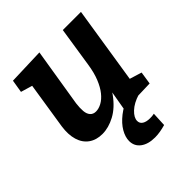

<svg xmlns="http://www.w3.org/2000/svg" viewBox="-208 -673 1032 1032"><g transform="rotate(-45 308.5 -156.5)"><path d="M189 12Q143 12 111.5 -10.5Q80 -33 67.5 -74.5Q55 -116 63 -172L108 -460L120 -434L39 -458L51 -531L259 -538L205 -205Q201 -173 203 -149Q205 -125 217 -111.5Q229 -98 250 -98Q271 -98 294 -110.5Q317 -123 337.5 -148.5Q358 -174 374 -213.5Q390 -253 398 -307L433 -534H571L499 -75L483 -100L571 -73L560 -1L364 5L394 -168L437 -242Q417 -154 376 -97.5Q335 -41 285.5 -14.5Q236 12 189 12ZM376 225Q324 225 293.5 202Q263 179 263 140Q263 110 282 77Q301 44 339 14Q377 -16 435 -37L476 0Q427 15 398.5 42Q370 69 370 94Q370 113 386 123Q402 133 429 133Q437 133 445 132.5Q453 132 461 130L457 212Q436 218 415.5 221.5Q395 225 376 225Z"/></g></svg>

Font: Bitter Thin
Style: Bold Italic
Weight: 700
Italic angle: -9°
Version: Version 3.021